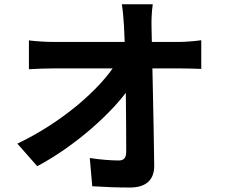

<svg xmlns="http://www.w3.org/2000/svg" viewBox="-20 -821 1040 885"><path d="M684.1 -801.4H541.5C546.1 -774.7 548.9 -742.9 551.6 -699.8C559.9 -534.4 561.8 -260.5 561.8 -122.6C561.8 -94.3 552.2 -81.3 527.2 -81.3C493.2 -81.3 439.1 -85.3 393.8 -92.7L405.2 37.4C462 41.2 518 43.4 578.7 43.4C654.7 43.4 691.6 6.5 690.8 -57.9C688.5 -259.6 681.5 -534.4 678.4 -699.8C677.6 -731.4 679.6 -769.9 684.1 -801.4ZM113.3 -634.8V-501.9C148.3 -503.9 190.6 -505.7 227.1 -505.7C282.3 -505.7 771 -505.7 810.9 -505.7C837.5 -505.7 876.1 -504.4 907.7 -503.4V-635.6C883.9 -632 836.5 -627.7 804.1 -627.7C755.2 -627.7 293.3 -627.7 223.9 -627.7C189.9 -627.7 141.7 -631 113.3 -634.8ZM60 -158.9 151.6 -54.9C323.6 -145.8 500.9 -302.7 581.8 -423.6L580.8 -530.4L515.9 -530.9C443.8 -413 268.5 -258.1 60 -158.9Z"/></svg>

Font: Source Han Sans JP VF
Style: Regular
Weight: 250
Designer: Ryoko NISHIZUKA 西塚涼子 (kana, bopomofo & ideographs); Paul D. Hunt (Latin, Greek & Cyrillic); Sandoll Communications 산돌커뮤니
Foundry: Adobe
Version: Version 2.004;hotconv 1.0.118;makeotfexe 2.5.65603